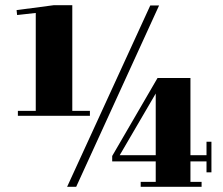

<svg xmlns="http://www.w3.org/2000/svg" viewBox="-20 -721 860 741"><path d="M239 0 560 -700H594L274 0ZM118 -671 46 -663 44 -682 188 -701H259V-293H327V-274H49V-293H118ZM523 0V-19H581V-98H413V-119L588 -420H715V-122H777V-174H796V-56H777V-98H715V-19H758V0ZM442 -122H581V-360Z"/></svg>

Font: Abril Fatface
Style: Regular
Weight: 400
Designer: Veronika Burian, Jos Scaglione
Foundry: TypeTogether
Version: Version 1.001